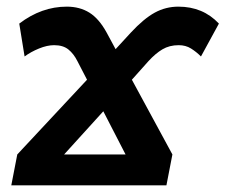

<svg xmlns="http://www.w3.org/2000/svg" viewBox="-20 -558 679 578"><path d="M328 -410 374 -460Q413 -502 446 -520Q479 -538 517 -538Q591 -538 639 -487L585 -388Q571 -402 555 -412Q539 -422 518 -422Q490 -422 469 -409.5Q448 -397 427 -374L377 -318L499 -93L481 0H14L32 -93L242 -318L213 -374Q202 -396 186 -409Q170 -422 143 -422Q122 -422 97.5 -412Q73 -402 54 -388L38 -487Q105 -538 181 -538Q220 -538 249 -520Q278 -502 301 -460ZM291 -223 173 -93H358Z"/></svg>

Font: Libra Sans Modern
Style: Bold Italic
Weight: 700
Italic angle: -12°
Foundry: Stefan Peev, Context Ltd
Version: Version 1.000